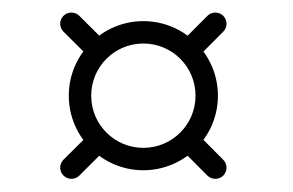

<svg xmlns="http://www.w3.org/2000/svg" viewBox="-20 -414 458 300"><path d="M328.8 -139.6C335.6 -146.5 335.7 -157.5 328.8 -164.4C314.8 -178.5 300.8 -192.6 286.7 -206.7C279.9 -213.5 268.8 -213.5 262 -206.7C255.1 -199.9 255.1 -188.8 261.9 -182C276 -167.9 290 -153.8 304 -139.7C310.8 -132.9 321.9 -132.8 328.8 -139.6ZM145.7 -347.7C145.7 -347.7 145.7 -347.7 145.7 -347.7C131.8 -361.6 117.8 -375.5 103.9 -389.3C97 -396.1 86 -396.1 79.1 -389.2C72.3 -382.4 72.4 -371.3 79.2 -364.5C79.2 -364.5 79.2 -364.5 79.2 -364.5C93.2 -350.7 107.1 -336.8 121 -323C127.8 -316.1 138.9 -316.2 145.7 -323C152.6 -329.8 152.5 -340.9 145.7 -347.7ZM103.9 -139.6C103.9 -139.6 103.9 -139.6 103.9 -139.6C118 -153.7 132.1 -167.7 146.2 -181.8C153 -188.6 153.1 -199.7 146.2 -206.5C139.4 -213.4 128.3 -213.4 121.5 -206.6C107.4 -192.5 93.3 -178.5 79.2 -164.5C72.4 -157.6 72.3 -146.6 79.2 -139.7C86 -132.9 97.1 -132.8 103.9 -139.6ZM286.9 -322.4C286.9 -322.4 286.9 -322.4 286.9 -322.4C300.9 -336.4 314.9 -350.5 328.9 -364.6C335.7 -371.4 335.6 -382.5 328.8 -389.3C321.9 -396.1 310.8 -396.1 304 -389.2C290.1 -375.2 276.1 -361.1 262.1 -347.1C255.3 -340.3 255.3 -329.2 262.1 -322.4C269 -315.5 280.1 -315.6 286.9 -322.4ZM285.5 -264.5C285.5 -219.4 249.1 -183 204 -183C158.9 -183 122.5 -219.4 122.5 -264.5C122.5 -309.6 158.9 -346 204 -346C249.1 -346 285.5 -309.6 285.5 -264.5ZM87.5 -264.5C87.5 -200.1 139.7 -148 204 -148C268.3 -148 320.5 -200.1 320.5 -264.5C320.5 -328.8 268.3 -381 204 -381C139.7 -381 87.5 -328.8 87.5 -264.5Z"/></svg>

Font: FRB American Cursive Guidelines
Style: Italic
Weight: 400
Italic angle: -25°
Version: Version 2.0;Modular Font Editor K font №1